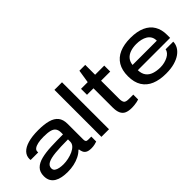

<svg xmlns="http://www.w3.org/2000/svg" viewBox="25 -1402 2092 2092"><g transform="rotate(-45 1071.5 -356.0)"><path d="M270 12Q224 12 184.5 4.5Q145 -3 115 -20.5Q85 -38 68 -67.5Q51 -97 51 -140Q51 -204 86.5 -240Q122 -276 186.5 -292Q251 -308 336.5 -311.5Q422 -315 521 -315V-342Q521 -382 504.5 -405Q488 -428 451 -437.5Q414 -447 352 -447Q301 -447 265 -439Q229 -431 210 -416.5Q191 -402 191 -382V-367H75Q74 -371 73.5 -375.5Q73 -380 73 -385Q73 -432 105.5 -466.5Q138 -501 202.5 -520Q267 -539 363 -539Q453 -539 514.5 -522Q576 -505 607 -466Q638 -427 638 -360V-119Q638 -99 645.5 -89.5Q653 -80 672 -80H722V-4Q710 1 685.5 6.5Q661 12 635 12Q593 12 571 0Q549 -12 540 -32Q531 -52 528 -76H520Q493 -48 453 -28Q413 -8 366.5 2Q320 12 270 12ZM296 -80Q332 -80 371.5 -88.5Q411 -97 445 -112.5Q479 -128 500 -151Q521 -174 521 -204V-238Q403 -238 324.5 -230.5Q246 -223 207.5 -202.5Q169 -182 169 -143Q169 -118 187.5 -104.5Q206 -91 235.5 -85.5Q265 -80 296 -80Z M798 0V-724H915V0Z M1258 12Q1206 12 1174 -2.5Q1142 -17 1126.5 -51Q1111 -85 1111 -142V-435H1011V-527H1114L1138 -679H1228V-527H1369V-435H1228V-156Q1228 -118 1240.5 -99Q1253 -80 1299 -80H1369V-5Q1356 0 1335.5 4Q1315 8 1294.5 10Q1274 12 1258 12Z M1785 12Q1686 12 1615.5 -17.5Q1545 -47 1507 -108Q1469 -169 1469 -263Q1469 -355 1506 -416.5Q1543 -478 1613.5 -508.5Q1684 -539 1782 -539Q1885 -539 1953.5 -508Q2022 -477 2056 -419Q2090 -361 2090 -282V-233H1592Q1594 -177 1619 -143.5Q1644 -110 1688.5 -95Q1733 -80 1790 -80Q1821 -80 1851.5 -87.5Q1882 -95 1907 -108Q1932 -121 1948 -139.5Q1964 -158 1967 -180H2085Q2085 -143 2066 -108.5Q2047 -74 2009.5 -47Q1972 -20 1916 -4Q1860 12 1785 12ZM1592 -314H1966Q1966 -351 1951 -376Q1936 -401 1910.5 -416.5Q1885 -432 1851.5 -439.5Q1818 -447 1782 -447Q1729 -447 1687.5 -432.5Q1646 -418 1621.5 -388.5Q1597 -359 1592 -314Z"/></g></svg>

Font: Archivo Expanded Medium
Style: Regular
Weight: 500
Width: 7
Designer: Hector Gatti
Foundry: Omnibus-Type
Version: Version 2.001